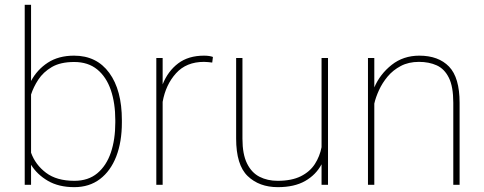

<svg xmlns="http://www.w3.org/2000/svg" viewBox="-20 -770 2017 800"><path d="M487.8 -269.5V-259.3Q487.8 -178.7 464.4 -118.2Q440.9 -57.6 396.5 -23.9Q352.1 9.8 289.6 9.8Q224.6 9.8 179.4 -16.6Q134.3 -43 109.4 -83.5V0H83V-750H109.4V-432.6Q134.8 -480 179.4 -509Q224.1 -538.1 288.6 -538.1Q382.8 -538.1 435.3 -466.3Q487.8 -394.5 487.8 -269.5ZM460.4 -259.3V-269.5Q460.4 -339.8 441.9 -394.5Q423.3 -449.2 385.3 -480.5Q347.2 -511.7 289.1 -511.7Q231.9 -511.7 196 -490.7Q160.2 -469.7 139.6 -438.2Q119.1 -406.7 109.4 -376V-133.8Q127.4 -83.5 171.9 -50Q216.3 -16.6 290 -16.6Q347.7 -16.6 385.5 -48.1Q423.3 -79.6 441.9 -134.3Q460.4 -189 460.4 -259.3Z M867.2 -532.7 864.3 -509.3Q856.4 -510.3 847.9 -511.2Q839.4 -512.2 830.1 -512.2Q756.3 -512.2 713.4 -464.6Q670.4 -417 657.7 -345.7V0H631.3V-528.3H657.7V-418.5Q679.7 -473.6 722.4 -505.9Q765.1 -538.1 830.1 -538.1Q842.3 -538.1 851.6 -536.6Q860.8 -535.2 867.2 -532.7Z M1319.8 0V-85.4Q1296.4 -41.5 1251.5 -15.9Q1206.5 9.8 1137.7 9.8Q1060.1 9.8 1012 -36.4Q963.9 -82.5 963.9 -192.9V-528.3H990.2V-191.9Q990.2 -127.4 1009.3 -88.9Q1028.3 -50.3 1061.5 -33.4Q1094.7 -16.6 1136.7 -16.6Q1195.3 -16.6 1233.4 -35.6Q1271.5 -54.7 1292 -86.7Q1312.5 -118.7 1319.8 -156.7V-528.3H1346.7V0Z M1725.6 -512.2Q1682.6 -512.2 1650.1 -495.1Q1617.7 -478 1595.2 -451.2Q1572.8 -424.3 1559.1 -394.3Q1545.4 -364.3 1539.6 -338.4V0H1513.2V-528.3H1539.6V-405.8Q1563.5 -461.4 1612.1 -499.8Q1660.6 -538.1 1727.1 -538.1Q1807.1 -538.1 1851.1 -492.4Q1895 -446.8 1895 -341.8V0H1868.7V-341.8Q1868.7 -409.2 1850.3 -446Q1832 -482.9 1799.8 -497.6Q1767.6 -512.2 1725.6 -512.2Z"/></svg>

Font: Vazirmatn RD UI Thin
Style: Regular
Weight: 100
Designer: Saber Rastikerdar
Foundry: Saber Rastikerdar
Version: Version 33.003